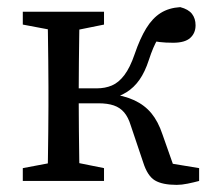

<svg xmlns="http://www.w3.org/2000/svg" viewBox="-20 -508 593 539"><path d="M44 0V-36L150 -56H173L272 -36V0ZM44 -439V-475H272V-439L173 -419H150ZM113 0Q114 -23 114.5 -60Q115 -97 115.5 -137.5Q116 -178 116 -210V-265Q116 -297 115.5 -337.5Q115 -378 114.5 -415.5Q114 -453 113 -475H204Q203 -453 202.5 -415Q202 -377 201.5 -334.5Q201 -292 201 -256V-221Q201 -184 201.5 -141Q202 -98 202.5 -60.5Q203 -23 204 0ZM382 -52 347 -156Q340 -179 328.5 -192.5Q317 -206 299.5 -212Q282 -218 256 -218H158V-260H252Q275 -260 294 -268Q313 -276 329 -297Q345 -318 358 -356Q373 -400 390.5 -428.5Q408 -457 431 -471.5Q454 -486 486 -488Q509 -482 519 -469Q529 -456 529 -437Q529 -415 514 -401.5Q499 -388 466 -388Q444 -388 428 -390Q412 -392 388 -396L449 -436Q436 -420 423 -398.5Q410 -377 398 -340Q387 -306 371.5 -284Q356 -262 335 -249Q314 -236 286 -229V-245Q328 -240 357 -226.5Q386 -213 405 -190Q424 -167 436 -131L479 -9L418 -56L539 -36V0Q524 4 507 7.5Q490 11 476 11Q436 11 415 -1.5Q394 -14 382 -52Z"/></svg>

Font: Source Serif 4 Variable
Style: Regular
Weight: 400
Designer: Frank Grießhammer
Foundry: Adobe
Version: Version 4.005;hotconv 1.1.0;makeotfexe 2.6.0